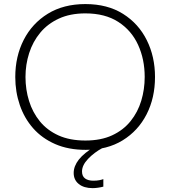

<svg xmlns="http://www.w3.org/2000/svg" viewBox="-20 -746 858 968"><path d="M412.5 9.5Q325 9.5 258.5 -19.5Q192 -48.5 147.2 -99.2Q102.5 -150 79.8 -216.5Q57 -283 57 -357.5Q57 -461.5 99.5 -544.8Q142 -628 221.2 -676.8Q300.5 -725.5 410.5 -725.5Q522 -725.5 600.5 -676Q679 -626.5 720.2 -543.2Q761.5 -460 761.5 -358Q761.5 -252.5 719 -169.5Q676.5 -86.5 598.5 -38.5Q520.5 9.5 412.5 9.5ZM410.5 -37.5Q489 -37.5 545.5 -63.8Q602 -90 638.5 -135.5Q675 -181 692.2 -238.2Q709.5 -295.5 709.5 -358Q709.5 -447 676.2 -519.8Q643 -592.5 576.5 -635.5Q510 -678.5 410.5 -678.5Q333.5 -678.5 276.8 -652.2Q220 -626 182.8 -581Q145.5 -536 127 -478.2Q108.5 -420.5 108.5 -358Q108.5 -294.5 126.5 -236.8Q144.5 -179 181.2 -134Q218 -89 275 -63.2Q332 -37.5 410.5 -37.5ZM447 202.5Q403 202.5 377.2 181.8Q351.5 161 351.5 126Q351.5 91.5 377.5 58.5Q403.5 25.5 459 -8V-19.5L483.5 -21L497 0Q455 22.5 424.2 54.8Q393.5 87 393.5 118.5Q393.5 142.5 409 153.8Q424.5 165 450.5 165Q468 165 480.8 162.5Q493.5 160 501 157V195Q490 198 475.2 200.2Q460.5 202.5 447 202.5Z"/></svg>

Font: Commissioner ExtraLight
Style: Regular
Weight: 200
Designer: Kostas Bartsokas
Foundry: Kostas Bartsokas
Version: Version 1.000; ttfautohint (v1.8.3)